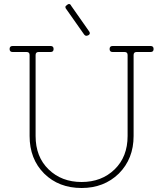

<svg xmlns="http://www.w3.org/2000/svg" viewBox="-20 -930 816 960"><path d="M43 -700H233Q248 -700 248 -685Q248 -670 233 -670H173Q158 -670 158 -655V-250Q158 -146 223 -83Q288 -20 388 -20Q488 -20 553 -83Q618 -146 618 -250V-655Q618 -670 603 -670H543Q528 -670 528 -685Q528 -700 543 -700H733Q748 -700 748 -685Q748 -670 733 -670H663Q648 -670 648 -655V-250Q648 -136 574 -62Q500 10 388 10Q274 10 201 -62Q128 -135 128 -250V-655Q128 -670 113 -670H43Q28 -670 28 -685Q28 -700 43 -700ZM401 -757 311 -885Q307 -889 307 -895Q307 -900 315 -905Q320 -910 325 -910Q332 -910 336 -901L425 -774Q429 -770 429 -764Q429 -758 422 -754Q416 -751 411 -751Q406 -751 401 -757Z"/></svg>

Font: ClassicType
Style: Regular
Weight: 400
Version: Version 1.004